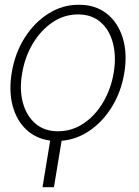

<svg xmlns="http://www.w3.org/2000/svg" viewBox="-20 -573 578 796"><path d="M188 9.8Q128.9 2 88.6 -36.1Q48.3 -74.2 32.2 -135.3Q16.1 -196.3 28.8 -272.9Q42.5 -354 83 -417.5Q123.5 -481 181.9 -517.3Q240.2 -553.7 306.6 -553.2Q375 -553.7 422.1 -516.8Q469.2 -480 489 -415.5Q508.8 -351.1 495.1 -269Q481.9 -191.9 444.3 -130.6Q406.7 -69.3 352.5 -32Q298.3 5.4 235.4 10.7L203.6 203.1H156.2ZM220.2 -28.8Q278.3 -28.8 326.7 -61.3Q375 -93.8 407.7 -149.2Q440.4 -204.6 451.7 -272.9Q462.4 -339.8 448.2 -394.3Q434.1 -448.7 397.2 -481Q360.4 -513.2 303.7 -513.2Q246.1 -513.2 197.8 -480.5Q149.4 -447.8 116.2 -392.3Q83 -336.9 71.8 -269Q60.1 -202.1 74.7 -147.7Q89.4 -93.3 126.5 -61Q163.6 -28.8 220.2 -28.8Z"/></svg>

Font: Inter Display Extra Light
Style: Italic
Weight: 200
Italic angle: -9.39999°
Designer: Rasmus Andersson
Foundry: rsms
Version: Version 4.000;git-4fc901f